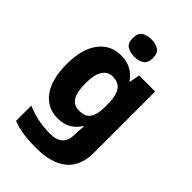

<svg xmlns="http://www.w3.org/2000/svg" viewBox="-291 -873 1220 1220"><g transform="rotate(45 319.0 -263.5)"><path d="M249 -559Q303 -559 341 -538Q379 -517 404 -480H408L421 -549H565V1Q565 79 534 132Q503 185 440 212.5Q377 240 282 240Q220 240 169.5 233Q119 226 72 208V71Q122 92 172 102.5Q222 113 282 113Q340 113 368.5 86.5Q397 60 397 8V-3Q397 -18 398.5 -36Q400 -54 402 -71H397Q373 -32 336 -11Q299 10 246 10Q153 10 98.5 -64Q44 -138 44 -274Q44 -411 100 -485Q156 -559 249 -559ZM308 -426Q277 -426 256 -408.5Q235 -391 225 -357Q215 -323 215 -271Q215 -194 238 -157.5Q261 -121 310 -121Q337 -121 355.5 -128.5Q374 -136 385.5 -152.5Q397 -169 403 -194Q409 -219 409 -254V-275Q409 -326 399 -359.5Q389 -393 367 -409.5Q345 -426 308 -426ZM314 -767Q351 -767 378 -751Q405 -735 405 -689Q405 -644 378 -627.5Q351 -611 314 -611Q277 -611 250.5 -627.5Q224 -644 224 -689Q224 -735 250.5 -751Q277 -767 314 -767Z"/></g></svg>

Font: Noto Sans Armenian ExtraBold
Style: Regular
Weight: 800
Version: Version 2.007